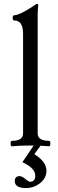

<svg xmlns="http://www.w3.org/2000/svg" viewBox="-20 -745 296 983"><path d="M217.8 129.4Q217.8 169.9 180.2 196.3Q150.9 217.8 113.8 217.8Q55.7 217.8 55.7 182.6Q55.7 156.7 80.6 156.7Q91.8 156.7 108.4 170.4Q126.5 185.5 133.3 185.5Q160.6 185.5 160.6 154.8Q160.6 115.7 94.7 85.4L152.3 0Q144.5 0 136.7 0Q80.1 0 41 3.9Q34.2 3.9 34.2 -10Q34.2 -23.9 41 -23.9Q98.1 -23.9 98.1 -62V-571.8Q98.1 -640.1 53.2 -640.1Q44.9 -640.1 44.9 -653.6Q44.9 -667 53.2 -667Q75.7 -667 133.8 -703.1Q150.4 -713.4 158.2 -719.2Q166 -725.1 170.9 -725.1Q175.8 -725.1 175.8 -717.8Q172.9 -689.9 172.9 -670.4V-62Q172.9 -23.9 231 -23.9Q237.8 -23.9 237.8 -10Q237.8 3.9 231 3.9Q211.4 2 187.5 1L155.8 44.4Q217.8 82.5 217.8 129.4Z"/></svg>

Font: Junicode
Style: Regular
Weight: 400
Designer: Peter S. Baker
Foundry: Briery Creek Software
Version: Version 0.7.2